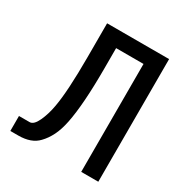

<svg xmlns="http://www.w3.org/2000/svg" viewBox="-168 -854 937 983"><g transform="rotate(30 300.0 -362.5)"><path d="M30 -88.5H93Q117 -88.5 136.8 -131Q156.5 -173.5 166 -227.5Q183.5 -323.5 183.5 -525V-725H550V0H449V-638H287V-518Q287 -304.5 264 -191Q253.5 -139 235.5 -103Q217.5 -67 193 -42Q154 0 77 0H30Z"/></g></svg>

Font: JuliaMono Medium
Style: Regular
Weight: 500
Monospace: yes
Designer: cormullion
Foundry: corm
Version: Version 0.054; ttfautohint (v1.8.4)